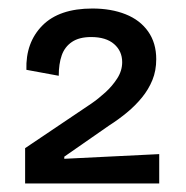

<svg xmlns="http://www.w3.org/2000/svg" viewBox="-20 -701 437 451"><path d="M39 -270V-353L195 -458Q211 -469 227.5 -484Q244 -499 255.5 -517Q267 -535 267 -555Q267 -581 248 -597.5Q229 -614 194 -614Q166 -614 149 -602.5Q132 -591 125 -571Q118 -551 118 -523L42 -537Q40 -601 79.5 -641Q119 -681 197 -681Q241 -681 275 -667.5Q309 -654 328 -627Q347 -600 347 -562Q347 -535 338 -513Q329 -491 313.5 -472Q298 -453 278 -436.5Q258 -420 236 -406L131 -333V-328L354 -339V-270Z"/></svg>

Font: Bricolage Grotesque 20pt
Style: Regular
Weight: 400
Version: Version 1.001;gftools[0.9.33.dev8+g029e19f]